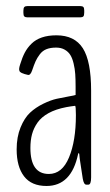

<svg xmlns="http://www.w3.org/2000/svg" viewBox="-20 -615 367 641"><path d="M71.3 -557.1Q64.5 -557.1 61.3 -560.1Q58.1 -563 58.1 -571.8V-579.1Q58.1 -588.4 61.3 -591.6Q64.5 -594.7 71.3 -594.7H248Q254.9 -594.7 258.1 -591.8Q261.2 -588.9 261.2 -580.1V-572.8Q261.2 -563 258.1 -560.1Q254.9 -557.1 248 -557.1ZM135.3 5.9Q85 5.9 60.3 -26.4Q35.6 -58.6 35.6 -116.2Q35.6 -157.7 48.6 -189.5Q61.5 -221.2 80.3 -238.8Q99.1 -256.3 124.3 -268.6Q149.4 -280.8 169.4 -285.2Q189.5 -289.6 209 -293Q228.5 -296.4 232.4 -297.9V-326.2Q232.4 -350.1 231.2 -367.7Q230 -385.3 225.8 -402.8Q221.7 -420.4 214.8 -431.4Q208 -442.4 196 -449.2Q184.1 -456.1 167.5 -456.1Q148.4 -456.1 135.3 -450.9Q122.1 -445.8 113 -433.8Q104 -421.9 98.9 -410.6Q93.8 -399.4 86.9 -378.9Q81.1 -362.3 72.3 -365.2Q46.9 -370.6 44.9 -378.4Q42 -384.3 47.4 -400.4Q54.2 -422.9 62.7 -439.2Q71.3 -455.6 85.2 -469.2Q99.1 -482.9 119.9 -490Q140.6 -497.1 168.5 -497.1Q229 -497.1 256.6 -453.9Q284.2 -410.6 284.2 -312.5V-22.9Q284.2 1.5 274.9 1.5H268.1Q259.8 1.5 256.3 -18.6Q255.9 -22.9 250.5 -56.6Q245.1 -90.3 244.6 -100.6Q244.6 -101.6 244.1 -102.5Q241.7 -105.5 240.7 -100.6Q218.3 5.9 135.3 5.9ZM143.1 -34.2Q187.5 -34.2 210.4 -89.4Q233.4 -144.5 233.4 -231Q233.4 -261.7 230.5 -261.7Q230 -261.7 216.1 -259.8Q202.1 -257.8 201.2 -257.3Q166 -250.5 142.1 -237.3Q118.2 -224.1 105.2 -205.6Q92.3 -187 86.9 -166.7Q81.5 -146.5 81.5 -121.1Q81.5 -34.2 143.1 -34.2Z"/></svg>

Font: BenchNine Light
Style: Regular
Weight: 300
Version: Version 1 ; ttfautohint (v0.92.18-e454-dirty) -l 8 -r 50 -G 